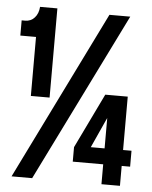

<svg xmlns="http://www.w3.org/2000/svg" viewBox="-52 -773 648 817"><g transform="rotate(5 271.5 -364.5)"><path d="M80 -348V-600H13V-665H28Q52 -665 68 -682.5Q84 -700 86 -729H160V-348ZM28 0 383 -721H472L116 0ZM412 0V-344L437 -338L353 -153H527V-85H282V-147L395 -381H491V0Z"/></g></svg>

Font: Mona Sans Condensed
Style: Bold
Weight: 700
Width: 3
Designer: Deni Anggara
Foundry: GitHub
Version: Version 2.000